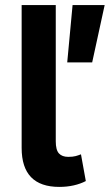

<svg xmlns="http://www.w3.org/2000/svg" viewBox="-20 -724 431 754"><path d="M391 -704 342 -479H244L265 -704ZM199 -704V-169Q199 -135 211.5 -121.5Q224 -108 248 -108Q266 -108 277 -111Q288 -114 298 -118L317 -13Q296 -2 269.5 4Q243 10 213 10Q65 10 65 -143V-704Z"/></svg>

Font: Prodigy Sans SemiBold
Style: Regular
Weight: 600
Designer: Wei Huang
Foundry: Wei Huang
Version: Version 1.003; ttfautohint (v1.8.3)